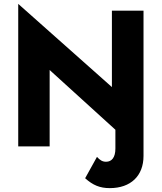

<svg xmlns="http://www.w3.org/2000/svg" viewBox="-20 -755 834 990"><path d="M546 215C654 215 720 152 720 49V-700H557V-306L74 -735V0H236V-394L575 -86V11C575 57 556 79 527 79C507 79 495 70 480 54L419 164C459 200 495 215 546 215Z"/></svg>

Font: Jost
Style: Bold
Weight: 700
Version: Version 3.710